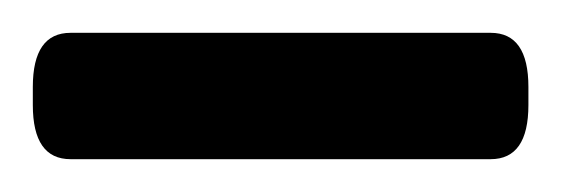

<svg xmlns="http://www.w3.org/2000/svg" viewBox="-20 -705 342 117"><path d="M23 -608Q0 -608 0 -641V-652Q0 -685 23 -685H279Q302 -685 302 -652V-641Q302 -608 279 -608Z"/></svg>

Font: Asap Expanded Medium
Style: Regular
Weight: 500
Width: 7
Designer: Pablo Cosgaya
Foundry: Omnibus-Type
Version: Version 3.001